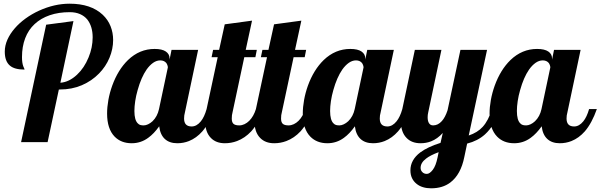

<svg xmlns="http://www.w3.org/2000/svg" viewBox="-20 -770 3253 1040"><path d="M230 -636.2 377.9 -655.8 307.1 -321.8Q354.5 -325.2 397.5 -365.7Q436.5 -402.3 459.5 -458.5Q481.9 -512.2 481.9 -567.9Q481.9 -626.5 453.1 -664.1Q437.5 -683.1 413.6 -693.6Q389.6 -704.1 357.9 -704.1Q297.4 -704.1 249.3 -687.5Q201.2 -670.9 167.5 -639.6Q133.8 -608.4 116.5 -563Q99.1 -517.6 99.1 -460.9Q99.1 -429.7 106 -411.1Q107.9 -404.8 110.8 -399.9Q112.8 -396.5 112.8 -393.1Q58.6 -393.1 33.7 -414.6Q5.9 -438 5.9 -490.2Q5.9 -522.9 20 -554.9Q34.2 -586.9 60.1 -616.7Q84.5 -645 118.4 -669.7Q152.3 -694.3 191.9 -712.4Q274.9 -750 356.9 -750Q472.7 -750 536.6 -689.9Q564.9 -663.1 578.9 -627.9Q592.8 -592.8 592.8 -553.2Q592.8 -504.9 573 -457Q553.2 -409.2 516.1 -371.6Q477.1 -331.5 423.1 -308.3Q369.1 -285.2 304.2 -285.2H298.8L237.8 0H94.2Z M601.1 -29.8Q560.1 -71.8 560.1 -154.8Q560.1 -189.9 567.1 -229Q574.2 -268.1 587.9 -306.2Q619.1 -392.1 673.3 -444.8Q735.8 -504.9 817.4 -504.9Q857.9 -504.9 878.2 -491Q898.4 -477.1 898.4 -454.1V-446.8L909.2 -500H1053.2L981.4 -160.2Q977.1 -145.5 977.1 -127.9Q977.1 -85 1018.1 -85Q1045.4 -85 1067.9 -112.8Q1086.9 -136.2 1099.1 -179.2H1141.1Q1114.3 -103 1076.2 -58.6Q1043.9 -22 1003.4 -5.9Q973.6 5.9 940.4 5.9Q897.9 5.9 872.8 -17.3Q847.7 -40.5 842.3 -85.9Q814 -45.9 782.7 -23.4Q742.7 5.9 693.4 5.9Q636.2 5.9 601.1 -29.8ZM806.2 -113.3Q832.5 -138.7 841.3 -179.2L889.2 -404.8Q889.2 -409.7 887 -416.3Q884.8 -422.9 880.9 -428.7Q869.1 -442.9 848.1 -442.9Q828.1 -442.9 809.3 -429.7Q790.5 -416.5 773.9 -393.1Q744.6 -350.6 725.6 -282.2Q716.8 -252 712.4 -222.4Q708 -192.9 708 -168.9Q708 -119.1 726.6 -101.6Q732.9 -94.7 740.7 -92.8Q748.5 -90.8 758.3 -90.8Q769.5 -90.8 782 -96.7Q794.4 -102.5 806.2 -113.3Z M1122.6 -22.5Q1091.3 -53.7 1091.3 -113.8Q1091.3 -142.1 1099.1 -179.2L1159.2 -460H1126L1134.3 -500H1167L1197.3 -638.2L1345.2 -658.2L1311 -500H1371.1L1363.3 -460H1303.2L1239.3 -160.2Q1235.4 -147.5 1235.4 -127.9Q1235.4 -107.4 1244.9 -99.1Q1254.4 -90.8 1275.9 -90.8Q1290.5 -90.8 1304.4 -97.4Q1318.4 -104 1330.1 -115.7Q1354 -139.6 1366.2 -179.2H1408.2Q1381.3 -103.5 1340.8 -58.6Q1306.6 -22 1263.7 -5.9Q1232.4 5.9 1198.2 5.9Q1150.4 5.9 1122.6 -22.5Z M1389.6 -22.5Q1358.4 -53.7 1358.4 -113.8Q1358.4 -142.1 1366.2 -179.2L1426.3 -460H1393.1L1401.4 -500H1434.1L1464.4 -638.2L1612.3 -658.2L1578.1 -500H1638.2L1630.4 -460H1570.3L1506.3 -160.2Q1502.4 -147.5 1502.4 -127.9Q1502.4 -107.4 1512 -99.1Q1521.5 -90.8 1543 -90.8Q1557.6 -90.8 1571.5 -97.4Q1585.4 -104 1597.2 -115.7Q1621.1 -139.6 1633.3 -179.2H1675.3Q1648.4 -103.5 1607.9 -58.6Q1573.7 -22 1530.8 -5.9Q1499.5 5.9 1465.3 5.9Q1417.5 5.9 1389.6 -22.5Z M1661.1 -29.8Q1620.1 -71.8 1620.1 -154.8Q1620.1 -189.9 1627.2 -229Q1634.3 -268.1 1647.9 -306.2Q1679.2 -392.1 1733.4 -444.8Q1795.9 -504.9 1877.4 -504.9Q1918 -504.9 1938.2 -491Q1958.5 -477.1 1958.5 -454.1V-446.8L1969.2 -500H2113.3L2041.5 -160.2Q2037.1 -145.5 2037.1 -127.9Q2037.1 -85 2078.1 -85Q2105.5 -85 2127.9 -112.8Q2147 -136.2 2159.2 -179.2H2201.2Q2174.3 -103 2136.2 -58.6Q2104 -22 2063.5 -5.9Q2033.7 5.9 2000.5 5.9Q1958 5.9 1932.9 -17.3Q1907.7 -40.5 1902.3 -85.9Q1874 -45.9 1842.8 -23.4Q1802.7 5.9 1753.4 5.9Q1696.3 5.9 1661.1 -29.8ZM1866.2 -113.3Q1892.6 -138.7 1901.4 -179.2L1949.2 -404.8Q1949.2 -409.7 1947 -416.3Q1944.8 -422.9 1940.9 -428.7Q1929.2 -442.9 1908.2 -442.9Q1888.2 -442.9 1869.4 -429.7Q1850.6 -416.5 1834 -393.1Q1804.7 -350.6 1785.6 -282.2Q1776.9 -252 1772.5 -222.4Q1768.1 -192.9 1768.1 -168.9Q1768.1 -119.1 1786.6 -101.6Q1793 -94.7 1800.8 -92.8Q1808.6 -90.8 1818.4 -90.8Q1829.6 -90.8 1842 -96.7Q1854.5 -102.5 1866.2 -113.3Z M2236.3 225.6Q2220.7 213.4 2211.9 195.1Q2203.1 176.8 2203.1 152.8Q2203.1 96.2 2256.3 55.7Q2296.4 25.9 2366.2 3.9L2378.4 -49.8Q2349.1 -17.6 2314.9 -4.4Q2288.6 5.9 2258.3 5.9Q2210.4 5.9 2182.6 -22.5Q2151.4 -53.7 2151.4 -113.8Q2151.4 -142.1 2159.2 -179.2L2227.1 -500H2371.1L2299.3 -160.2Q2296.4 -147.9 2296.4 -134.8Q2296.4 -115.7 2302.7 -104.5Q2310.1 -90.8 2326.2 -90.8Q2352.5 -90.8 2373.5 -114.3Q2391.6 -134.3 2404.3 -172.9L2474.1 -500H2618.2L2519 -36.1Q2566.4 -51.8 2594.7 -83Q2625.5 -116.7 2645 -179.2H2687Q2660.2 -90.3 2606.9 -42Q2567.9 -6.8 2510.3 7.8L2495.1 80.1Q2476.1 175.8 2418.9 218.8Q2377.4 250 2314.9 250Q2291.5 250 2271.2 243.9Q2251 237.8 2236.3 225.6ZM2324.2 149.9Q2340.8 128.4 2350.1 83L2356 54.2Q2310.5 71.3 2288.1 88.9Q2258.3 111.3 2258.3 139.2Q2258.3 152.3 2266.6 161.1Q2275.9 171.9 2292 171.9Q2307.1 171.9 2324.2 149.9Z M2672.9 -29.8Q2631.8 -71.8 2631.8 -154.8Q2631.8 -189.9 2638.9 -229Q2646 -268.1 2659.7 -306.2Q2690.9 -392.1 2745.1 -444.8Q2807.6 -504.9 2889.2 -504.9Q2929.7 -504.9 2950 -491Q2970.2 -477.1 2970.2 -454.1V-446.8L2981 -500H3125L3053.2 -160.2Q3048.8 -145.5 3048.8 -127.9Q3048.8 -85 3089.8 -85Q3117.2 -85 3139.6 -112.8Q3158.7 -136.2 3170.9 -179.2H3212.9Q3186 -103 3147.9 -58.6Q3115.7 -22 3075.2 -5.9Q3045.4 5.9 3012.2 5.9Q2969.7 5.9 2944.6 -17.3Q2919.4 -40.5 2914.1 -85.9Q2885.7 -45.9 2854.5 -23.4Q2814.5 5.9 2765.1 5.9Q2708 5.9 2672.9 -29.8ZM2877.9 -113.3Q2904.3 -138.7 2913.1 -179.2L2960.9 -404.8Q2960.9 -409.7 2958.7 -416.3Q2956.5 -422.9 2952.6 -428.7Q2940.9 -442.9 2919.9 -442.9Q2899.9 -442.9 2881.1 -429.7Q2862.3 -416.5 2845.7 -393.1Q2816.4 -350.6 2797.4 -282.2Q2788.6 -252 2784.2 -222.4Q2779.8 -192.9 2779.8 -168.9Q2779.8 -119.1 2798.3 -101.6Q2804.7 -94.7 2812.5 -92.8Q2820.3 -90.8 2830.1 -90.8Q2841.3 -90.8 2853.8 -96.7Q2866.2 -102.5 2877.9 -113.3Z"/></svg>

Font: Pattaya
Style: Regular
Weight: 400
Designer: Pablo Impallari / Thai characters Designed by Thanarat Vachiruckul and Suppakit Chalermlarp
Foundry: Pablo Impallari
Version: Version 1.007;September 16, 2023;FontCreator 15.0.0.2934 64-